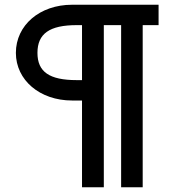

<svg xmlns="http://www.w3.org/2000/svg" viewBox="-20 -720 745 810"><path d="M284 -296H326V70H418V-614H491V70H582V-614H649V-700H284C148 -700 47 -614 47 -497C47 -382 148 -296 284 -296ZM138 -497C138 -578 189 -614 304 -614H326V-382H304C188 -382 138 -417 138 -497Z"/></svg>

Font: Uncut Sans Medium
Style: Regular
Weight: 500
Designer: Kasper Nordkvist
Foundry: UNCUT.wtf
Version: Version 1.304;Glyphs 3.2 (3246)